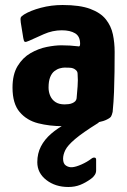

<svg xmlns="http://www.w3.org/2000/svg" viewBox="-20 -497 506 767"><path d="M230 7Q178 7 132.5 -4.5Q87 -16 58.5 -49.5Q30 -83 30 -147Q30 -200 50.5 -233.5Q71 -267 102.5 -285Q134 -303 167 -309.5Q200 -316 225 -316Q243 -316 259.5 -315Q276 -314 292 -312Q300 -309 300 -322Q300 -352 280 -364Q260 -376 227 -376Q190 -376 155 -360.5Q120 -345 96 -334Q83 -328 79 -330Q75 -332 73 -345L63 -407Q61 -422 63 -427Q65 -432 76 -439Q102 -455 143.5 -466Q185 -477 230 -477Q299 -477 340.5 -461.5Q382 -446 403 -419.5Q424 -393 431 -359.5Q438 -326 438 -290Q438 -250 437.5 -210Q437 -170 435.5 -130Q434 -90 430 -50Q427 -37 423.5 -31.5Q420 -26 408 -20Q395 -13 370.5 -8Q346 -3 318.5 0.5Q291 4 267 5.5Q243 7 230 7ZM238 -80Q246 -80 254 -81Q262 -82 269 -85Q276 -88 280.5 -92.5Q285 -97 286 -104Q288 -127 290 -152Q292 -177 290 -202Q290 -212 282 -218Q273 -226 258 -226.5Q243 -227 238 -227Q230 -227 219 -224Q208 -221 197.5 -213Q187 -205 180.5 -189Q174 -173 174 -147Q174 -129 181 -113.5Q188 -98 202 -89Q216 -80 238 -80ZM253 250Q201 250 165 222Q129 194 129 151Q129 116 143.5 88Q158 60 184 37.5Q210 15 244 -3Q255 -9 268.5 -14Q282 -19 298 -19H369Q377 -19 377.5 -14.5Q378 -10 371 -5Q310 33 280 58.5Q250 84 241 102.5Q232 121 232 137Q232 157 243.5 164.5Q255 172 268 171Q283 170 305.5 160Q328 150 345 137Q351 132 357.5 132.5Q364 133 364 141V184Q364 202 344 217Q322 233 300.5 241.5Q279 250 253 250Z"/></svg>

Font: Glory Thin ExtraBold
Style: Regular
Weight: 800
Version: Version 1.011